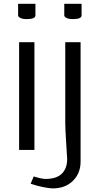

<svg xmlns="http://www.w3.org/2000/svg" viewBox="-20 -812 540 1040"><path d="M328.1 -791.5H421.9V-729Q421.9 -708.5 375 -708.5Q353 -708.5 340.6 -714.6Q328.1 -720.7 328.1 -729ZM333.5 -583.5H416.5V63.5Q416.5 126.5 375 167.5Q333.5 208.5 265.6 208.5Q249 208.5 213.1 201.4Q177.2 194.3 146 183.1L162.6 143.6Q205.1 157.2 227.1 157.2Q285.6 157.2 314.7 128.9Q343.8 100.6 343.8 48.8Q343.8 42.5 338.6 -35.6Q333.5 -113.8 333.5 -145ZM78.1 -791.5H171.9V-729Q171.9 -708.5 125 -708.5Q103 -708.5 90.6 -714.6Q78.1 -720.7 78.1 -729ZM83.5 0V-583.5H166.5V0Z"/></svg>

Font: Resagnicto
Style: Regular
Weight: 500
Version: Version 0.9991